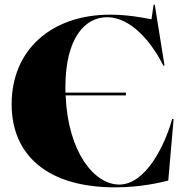

<svg xmlns="http://www.w3.org/2000/svg" viewBox="-20 -790 791 825"><path d="M474 15C585 15 665 -5 703 -14L726 -279H720C688 -164 606 3 492 3C387 3 272 -133 262 -380H521V-392H261V-415C261 -625 344 -716 440 -716C541 -716 629 -613 682 -508H687L645 -770H640L631 -707C597 -714 527 -727 454 -727C201 -727 30 -576 30 -342C30 -126 181 15 474 15Z"/></svg>

Font: Nyght Serif Dark
Style: Regular
Weight: 800
Designer: Maksym Kobuzan
Version: Version 0.410;Glyphs 3.1.2 (3151)